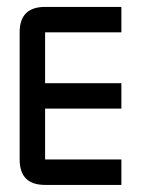

<svg xmlns="http://www.w3.org/2000/svg" viewBox="-20 -618 406 553"><path d="M109.9 -598.1H329.6V-524.9H109.9V-378.4H329.6V-305.2H109.9V-158.7H329.6V-85.4H109.9Q36.6 -85.4 36.6 -158.7V-524.9Q36.6 -598.1 109.9 -598.1Z"/></svg>

Font: BabelStone Khitan Seal Glyphs
Style: Regular
Weight: 400
Designer: Andrew West
Foundry: BabelStone
Version: Version 1.004